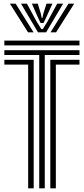

<svg xmlns="http://www.w3.org/2000/svg" viewBox="-20 -1020 456 1040"><path d="M192.5 0V-722H3.5V-748H410.5V-722H222.5V0ZM132.5 0V-670H3.5V-696H162.5V0ZM252.5 0V-696H410.5V-670H282.5V0ZM3.5 -774V-800H410.5V-774ZM33.8 -1000H64.8L161.8 -845H131.8ZM93.8 -1000H125.8L178.5 -903.2L203.8 -862.5H211.8L237 -903L289.8 -1000H321.8L229.8 -845H185.8ZM152.8 -1000H184.8L201.5 -944.5L205.8 -922.8H209.8L214.2 -944.5L231.8 -1000H263.8L231.5 -928.2L215.8 -895.5H199.8L184.2 -928.2ZM350.8 -1000H381.8L283.8 -845H253.8Z"/></svg>

Font: Big Shoulders Inline Display Thin Black
Style: Regular
Weight: 900
Version: Version 2.002